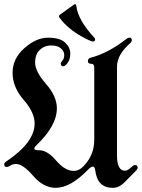

<svg xmlns="http://www.w3.org/2000/svg" viewBox="-39 -901 687 931"><path d="M0 0ZM252 -830.1 317.9 -877.4Q322.3 -880.9 325.2 -880.9Q330.1 -880.9 331.1 -872.6Q338.4 -805.2 417.5 -719.2Q422.4 -713.9 422.4 -710.4Q422.4 -699.7 411.6 -699.7Q401.4 -699.7 357.9 -723.6Q290 -761.2 250 -814.5Q247.1 -818.4 247.1 -822.5Q247.1 -826.7 252 -830.1ZM-18.6 -103.5Q-18.6 -111.3 -9.8 -117.2Q128.9 -210 128.9 -302.2Q128.9 -356 75.4 -417.2Q22 -478.5 22 -547.9Q22 -617.2 79.3 -667.7Q136.7 -718.3 194.1 -718.3Q251.5 -718.3 276.6 -694.6Q301.8 -670.9 301.8 -641.8Q301.8 -612.8 289.1 -596.2Q276.4 -579.6 267.6 -579.6Q255.9 -579.6 255.9 -592.3Q255.9 -598.6 264.2 -607.9Q272.5 -617.2 272.5 -634.8Q272.5 -652.3 256.1 -666.5Q239.7 -680.7 208.3 -680.7Q176.8 -680.7 154.1 -659.4Q131.3 -638.2 131.3 -596.4Q131.3 -554.7 184.1 -494.1Q236.8 -433.6 236.8 -376Q236.8 -291.5 137.7 -196.8Q127.4 -187 127.4 -179.7Q127.4 -172.4 151.9 -172.4Q190.4 -172.4 233.4 -122.3Q276.4 -72.3 318.4 -72.3Q345.2 -72.3 368.2 -97.2Q418 -150.4 418 -222.7V-574.2Q418 -591.8 402.6 -591.8Q387.2 -591.8 387.2 -604.7Q387.2 -617.7 400.4 -621.1Q485.8 -643.1 574.7 -712.9Q581.5 -718.3 588.4 -718.3Q600.1 -718.3 600.1 -706.5Q600.1 -698.7 591.8 -691.4Q528.3 -635.3 528.3 -578.1V-147.5Q528.3 -73.2 567.4 -73.2Q581.1 -73.2 601.6 -93.8Q608.4 -100.6 615.7 -100.6Q628.4 -100.6 628.4 -87.9Q628.4 -81.5 622.6 -75.7L564.9 -17.1Q538.6 9.8 507.3 9.8Q433.6 9.8 422.9 -74.2Q420.4 -93.3 411.4 -93.3Q402.3 -93.3 388.2 -78.6Q302.7 9.8 231.4 9.8Q171.9 9.8 122.1 -48.1Q72.3 -106 38.1 -106Q22.5 -106 6.8 -95.7Q0 -91.3 -6.8 -91.3Q-18.6 -91.3 -18.6 -103.5Z"/></svg>

Font: UnifrakturMaguntia
Style: Book
Weight: 400
Designer: j. 'mach' wust, Gerrit Ansmann, Georg Duffner, based on a font by Peter Wiegel, original typeface by Carl Albert Fahrenw
Version: Version 2017-03-19